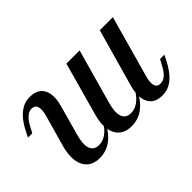

<svg xmlns="http://www.w3.org/2000/svg" viewBox="-72 -661 905 905"><g transform="rotate(-45 381.0 -208.0)"><path d="M187.1 11.3Q149.2 11.3 125.8 -8.5Q102.4 -28.2 96.4 -64.1Q90.3 -100 103.2 -148.4L148.4 -308.9Q158.1 -342.7 152 -362.1Q146 -381.5 123.4 -381.5Q106.5 -381.5 90.3 -367.3Q74.2 -353.2 59.7 -325.8L44.4 -296.8H15.3L33.1 -331.5Q48.4 -360.5 66.5 -381.5Q84.7 -402.4 106.9 -414.5Q129 -426.6 157.3 -426.6Q192.7 -426.6 212.9 -409.7Q233.1 -392.7 237.5 -362.1Q241.9 -331.5 230.6 -291.9L188.7 -141.1Q174.2 -88.7 184.7 -61.7Q195.2 -34.7 227.4 -34.7Q254 -34.7 277.4 -51.6Q300.8 -68.5 320.2 -102.4L322.6 -83.9Q296.8 -36.3 262.9 -12.5Q229 11.3 187.1 11.3ZM400 11.3Q361.3 11.3 337.9 -8.5Q314.5 -28.2 308.5 -64.1Q302.4 -100 316.1 -148.4L390.3 -415.3H478.2L401.6 -141.1Q387.1 -88.7 397.6 -61.7Q408.1 -34.7 440.3 -34.7Q466.9 -34.7 490.3 -51.6Q513.7 -68.5 533.1 -102.4L535.5 -83.9Q509.7 -36.3 475.8 -12.5Q441.9 11.3 400 11.3ZM604.8 11.3Q569.4 11.3 549.2 -5.6Q529 -22.6 524.6 -53.2Q520.2 -83.9 530.6 -123.4L612.9 -415.3H700L613.7 -106.5Q604 -72.6 610.1 -53.6Q616.1 -34.7 637.9 -34.7Q656.5 -34.7 672.2 -48.4Q687.9 -62.1 702.4 -90.3L717.7 -118.5H746.8L729 -83.9Q713.7 -55.6 695.6 -34.3Q677.4 -12.9 655.2 -0.8Q633.1 11.3 604.8 11.3Z"/></g></svg>

Font: Playfair 5pt SemiExpanded Light Medium
Style: Italic
Weight: 500
Italic angle: -15.6°
Version: Version 2.001;gftools[0.9.30]